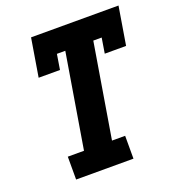

<svg xmlns="http://www.w3.org/2000/svg" viewBox="-133 -841 866 947"><g transform="rotate(-20 300.0 -367.5)"><path d="M105 0V-120H190L272 -615H228L215 -535H103L136 -735H595L562 -535H450L463 -615H419L337 -120H406V0Z"/></g></svg>

Font: Iosevka Slab Heavy Extended
Style: Italic
Weight: 900
Width: 7
Italic angle: -9°
Monospace: yes
Designer: Belleve Invis
Foundry: Belleve Invis
Version: Version 11.1.0; ttfautohint (v1.8.3)